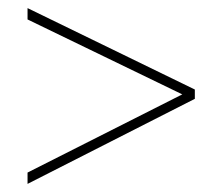

<svg xmlns="http://www.w3.org/2000/svg" viewBox="-20 -590 549 474"><path d="M48 -164V-136L461 -346V-369L48 -570V-542L430 -357Z"/></svg>

Font: Noto Sans Sinhala UI SemiCondensed Thin
Style: Regular
Weight: 100
Width: 4
Designer: Jelle Bosma - Monotype Design Team
Foundry: Monotype Imaging Inc.
Version: Version 2.006